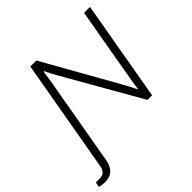

<svg xmlns="http://www.w3.org/2000/svg" viewBox="-281 -871 1238 1238"><g transform="rotate(-45 338.5 -252.0)"><path d="M-12 182C56 182 83 138 92 85L198 -519C202 -543 207 -575 210 -601L215 -602C226 -578 249 -535 259 -518L555 0H597L717 -686H663L574 -177C568 -143 565 -119 562 -95L558 -94C547 -118 526 -157 515 -177L228 -686H173L37 90C31 124 12 141 -21 141H-57L-63 175C-51 179 -31 182 -12 182Z"/></g></svg>

Font: Archivo Thin
Style: Italic
Weight: 100
Italic angle: -10°
Designer: Hector Gatti
Foundry: Omnibus-Type
Version: Version 2.001